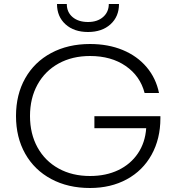

<svg xmlns="http://www.w3.org/2000/svg" viewBox="-20 -930 882 960"><path d="M452 -349H782V-339Q782 -236 738 -156.5Q694 -77 614 -33.5Q534 10 430 10Q320 10 236 -35Q152 -80 106 -161.5Q60 -243 60 -350Q60 -457 106 -538.5Q152 -620 236 -665Q320 -710 430 -710Q521 -710 593.5 -680Q666 -650 713 -594.5Q760 -539 775 -465H703Q681 -550 608.5 -600Q536 -650 430 -650Q341 -650 273 -612.5Q205 -575 167.5 -507Q130 -439 130 -350Q130 -261 167.5 -193Q205 -125 273 -87.5Q341 -50 430 -50Q510 -50 571.5 -79.5Q633 -109 669.5 -163Q706 -217 711 -289H452ZM420 -770Q350 -770 307.5 -808.5Q265 -847 265 -910H314Q314 -869 343 -844.5Q372 -820 420 -820Q467 -820 495.5 -845Q524 -870 524 -910H575Q575 -847 532.5 -808.5Q490 -770 420 -770Z"/></svg>

Font: Goli Light
Style: Regular
Weight: 300
Designer: jaikishan Patel
Foundry: MagicType
Version: Version 1.000